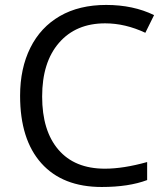

<svg xmlns="http://www.w3.org/2000/svg" viewBox="-20 -744 671 774"><path d="M403.8 -649.9Q286.1 -649.9 218 -571.5Q149.9 -493.2 149.9 -355Q149.9 -216.8 215.6 -140.4Q281.2 -64 402.8 -64Q477.5 -64 573.2 -90.8V-18.1Q499 9.8 390.1 9.8Q232.4 9.8 146.7 -85.9Q61 -181.6 61 -357.9Q61 -468.3 102.3 -551.3Q143.6 -634.3 221.4 -679.2Q299.3 -724.1 408.2 -724.1Q517.1 -724.1 601.1 -683.1L565.9 -611.8Q484.9 -649.9 403.8 -649.9Z"/></svg>

Font: OpenSans-Regular
Style: Regular
Weight: 400
Foundry: Ascender Corporation
Version: Version 1.10